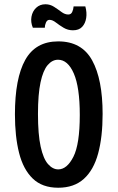

<svg xmlns="http://www.w3.org/2000/svg" viewBox="-20 -867 551 900"><path d="M253 13Q178 13 133.5 -30Q89 -73 69.5 -150Q50 -227 50 -331Q50 -500 98.5 -586.5Q147 -673 253 -673Q363 -673 412 -584Q461 -495 461 -333Q461 -225 440 -147.5Q419 -70 373 -28.5Q327 13 253 13ZM253 -73Q294 -73 324 -132Q354 -191 354 -328Q354 -458 326 -522.5Q298 -587 252 -587Q225 -587 203.5 -562Q182 -537 170 -481Q158 -425 158 -333Q158 -237 170.5 -180Q183 -123 205 -98Q227 -73 253 -73ZM322 -725Q298 -725 278 -737Q258 -749 242 -761.5Q226 -774 212 -774Q201 -774 195.5 -761.5Q190 -749 190 -737H134Q123 -763 127.5 -788.5Q132 -814 149.5 -830.5Q167 -847 193 -847Q215 -847 233.5 -835Q252 -823 268 -811Q284 -799 300 -799Q313 -799 318.5 -811Q324 -823 325 -837H380Q388 -808 384 -782.5Q380 -757 365 -741Q350 -725 322 -725Z"/></svg>

Font: Bricolage Grotesque 12pt Condensed Medium
Style: Regular
Weight: 500
Width: 3
Designer: Mathieu Triay
Foundry: Atelier Triay
Version: Version 1.001; ttfautohint (v1.8.4.7-5d5b);gftools[0.9.33.de